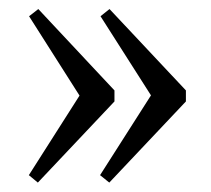

<svg xmlns="http://www.w3.org/2000/svg" viewBox="-20 -420 457 416"><path d="M216.8 -24.4 196.8 -40.5 307.1 -213.4 197.8 -384.8 217.3 -400.4 382.8 -224.1V-200.2ZM62 -24.4 42.5 -40.5 152.3 -212.9 43 -384.8 63 -400.4 228 -224.1V-200.2Z"/></svg>

Font: Elstob 18pt
Style: Regular
Weight: 400
Designer: Peter S. Baker
Version: Version 1.015